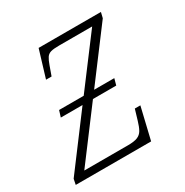

<svg xmlns="http://www.w3.org/2000/svg" viewBox="-130 -643 724 750"><g transform="rotate(-30 231.5 -268.0)"><path d="M1 0 6 -25 180 -257H82L91 -286H202L366 -504H218Q192 -504 179.5 -500.5Q167 -497 160 -486.5Q153 -476 146 -456L131 -414H106L143 -536H424L418 -511L249 -286H340L332 -257H227L58 -32H255Q283 -32 298 -38Q313 -44 321 -58Q329 -72 336 -96L350 -143H375L341 0Z"/></g></svg>

Font: Noto Serif ExtraLight
Style: Italic
Weight: 200
Italic angle: -12°
Designer: Monotype Design Team
Foundry: Monotype Imaging Inc.
Version: Version 2.014; ttfautohint (v1.8.4.7-5d5b)